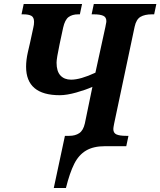

<svg xmlns="http://www.w3.org/2000/svg" viewBox="-20 -734 805 964"><path d="M306 -52H328Q358 -52 378 -65.5Q398 -79 406 -114L444 -298Q411 -283 363 -269.5Q315 -256 280 -256Q111 -256 111 -399Q111 -433 120 -472.5Q129 -512 131 -520L147 -594Q151 -610 151 -624Q151 -647 137.5 -654.5Q124 -662 98 -662H88L99 -714H392L381 -662H372Q343 -662 324.5 -648.5Q306 -635 297 -595L279 -511Q264 -440 264 -419Q264 -376 283.5 -355Q303 -334 337 -334Q384 -334 459 -369L509 -598Q510 -606 512 -614Q514 -622 514 -628Q514 -648 498 -655Q482 -662 452 -662H440L451 -714H765L754 -662H742Q707 -662 685.5 -649.5Q664 -637 656 -600L553 -113Q549 -93 549 -86Q549 -66 565 -59Q581 -52 613 -52H625L614 0H507Q449 0 412 22Q375 44 352.5 89Q330 134 311 210H250Z"/></svg>

Font: Noto Serif Narrow
Style: Bold Italic
Weight: 700
Width: 4
Italic angle: -12°
Designer: Monotype Design Team
Foundry: Monotype Imaging Inc.
Version: Version 1.001